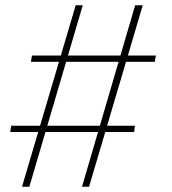

<svg xmlns="http://www.w3.org/2000/svg" viewBox="-20 -713 655 733"><path d="M102 -501H575L571 -477H98ZM23 -233H495L492 -209H19ZM269 -693H296L92 0H64ZM496 -693H525L320 0H293Z"/></svg>

Font: Bitter Thin ExtraLight
Style: Italic
Weight: 250
Italic angle: -9°
Version: Version 2.002